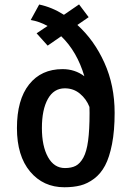

<svg xmlns="http://www.w3.org/2000/svg" viewBox="-20 -818 610 850"><path d="M165.5 -251Q165.5 -171 192.5 -122.5Q219.5 -74 267.5 -74Q296.5 -74 315.5 -84Q334.5 -94 349 -120.2Q363.5 -146.5 370 -194.8Q376.5 -243 376.5 -317.5Q376.5 -335.5 376 -344.5Q362.5 -379.5 334 -403.2Q305.5 -427 267 -427Q218 -427 191.8 -379.8Q165.5 -332.5 165.5 -251ZM153.5 -798Q210.5 -786 263 -752.5L330 -798.5L372.5 -742L322.5 -707.5Q397 -640.5 442.2 -540.2Q487.5 -440 487.5 -318.5Q487.5 -239.5 476 -180.5Q464.5 -121.5 445.2 -85.2Q426 -49 396.8 -27Q367.5 -5 336.2 3Q305 11 265 11Q171.5 11 113.2 -58.5Q55 -128 55 -251Q55 -376.5 108.8 -444.2Q162.5 -512 257 -512Q311.5 -512 353.5 -480.5Q321 -590 251 -657.5L191 -616L142 -670.5L190.5 -703Q154.5 -723 116 -729.5Z"/></svg>

Font: League Mono Narrow Medium
Style: Regular
Weight: 500
Width: 3
Designer: Tyler Finck
Foundry: The League of Moveable Type / Tyler Finck
Version: Version 2.210